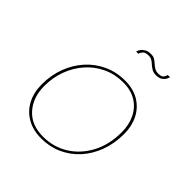

<svg xmlns="http://www.w3.org/2000/svg" viewBox="-198 -889 1045 1045"><g transform="rotate(45 325.0 -366.0)"><path d="M277 8.5Q213 8.5 166.8 -18.2Q120.5 -45 95.5 -92.5Q70.5 -140 70.5 -203Q70.5 -272.5 93.2 -333.2Q116 -394 157 -439.8Q198 -485.5 254.2 -511.5Q310.5 -537.5 377 -537.5Q441.5 -537.5 486.8 -509.8Q532 -482 555.5 -434.8Q579 -387.5 579 -328.5Q579 -254.5 556 -192.8Q533 -131 492 -86Q451 -41 396 -16.2Q341 8.5 277 8.5ZM277 -5.5Q357.5 -5.5 422.2 -46Q487 -86.5 525 -158.5Q563 -230.5 563 -325Q563 -382 541.5 -426.8Q520 -471.5 478.5 -497.5Q437 -523.5 377 -523.5Q314 -523.5 260.8 -498.8Q207.5 -474 168.5 -430Q129.5 -386 108 -328.8Q86.5 -271.5 86.5 -206Q86.5 -117.5 136.8 -61.5Q187 -5.5 277 -5.5ZM537.5 -723Q535.5 -716.5 529.8 -705.5Q524 -694.5 511 -685.5Q498 -676.5 474.5 -676.5Q455 -676.5 441.8 -684.5Q428.5 -692.5 417 -703Q408 -711.5 397.5 -718Q387 -724.5 371 -724.5Q346.5 -724.5 336.5 -713Q326.5 -701.5 325 -691.5H307.5Q309 -700 316.5 -711.2Q324 -722.5 338.2 -731Q352.5 -739.5 374 -739.5Q394 -739.5 405.5 -731.8Q417 -724 428 -714Q439 -704 450.5 -697.8Q462 -691.5 477.5 -691.5Q503.5 -691.5 510.8 -703.2Q518 -715 520 -723Z"/></g></svg>

Font: Epilogue Thin
Style: Italic
Weight: 250
Italic angle: -12°
Designer: Tyler Finck
Foundry: Etcetera Type Co
Version: Version 2.112